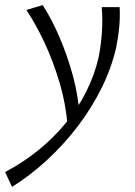

<svg xmlns="http://www.w3.org/2000/svg" viewBox="-73 -442 530 751"><path d="M-26 289 -53 231Q17 194 77 145.5Q137 97 184.5 39Q232 -19 264.5 -84Q297 -149 313 -219Q322 -265 325.5 -314Q329 -363 325 -414H395Q397 -376 393.5 -337.5Q390 -299 382 -259Q364 -178 325 -99Q286 -20 231.5 51.5Q177 123 111.5 183.5Q46 244 -26 289ZM192 56Q185 -34 160 -118.5Q135 -203 101 -275.5Q67 -348 30 -403L94 -422Q129 -368 159.5 -297Q190 -226 211.5 -148Q233 -70 238 8Z"/></svg>

Font: Ysabeau
Style: Italic
Weight: 400
Italic angle: -12°
Designer: Christian Thalmann (Catharsis Fonts)
Version: Version 2.000;gftools[0.9.27.dev2+g8671c4b]